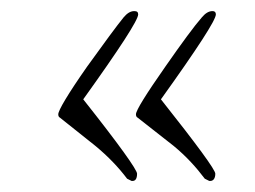

<svg xmlns="http://www.w3.org/2000/svg" viewBox="-20 -462 460 346"><path d="M369 -436C369 -440 367 -442 363 -442C356 -442 350 -438 344 -431C330 -415 308 -385 278 -342C243 -292 225 -263 225 -256C225 -253 226 -251 228 -250L293 -199C316 -180 334 -160 349 -140L357 -136C364 -135 368 -140 368 -149C368 -156 335 -201 270 -283C336 -375 369 -426 369 -436ZM229 -436C229 -440 227 -442 222 -442C215 -442 209 -438 203 -431C190 -415 168 -385 137 -342C102 -292 85 -263 85 -256C85 -253 86 -251 88 -250L152 -199C175 -180 194 -160 209 -140L217 -136C224 -135 227 -140 227 -149C227 -156 195 -201 130 -283C196 -375 229 -426 229 -436Z"/></svg>

Font: AlexBrush
Style: Regular
Weight: 400
Designer: Robert E. Leuschke
Foundry: Robert E. Leuschke
Version: Version 1.001